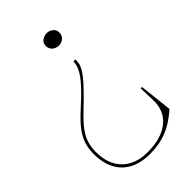

<svg xmlns="http://www.w3.org/2000/svg" viewBox="-243 -683 984 984"><g transform="rotate(-45 249.0 -191.5)"><path d="M233 215Q169 215 123.5 191Q78 167 54 121.5Q30 76 30 12Q30 -27 40 -59Q50 -91 73 -122Q96 -153 136 -190Q195 -243 229 -280Q263 -317 277.5 -345Q292 -373 292 -398H307Q307 -395 306.5 -391.5Q306 -388 306 -385Q306 -364 291 -338Q276 -312 241 -274Q206 -236 146 -179Q108 -143 86 -113.5Q64 -84 54.5 -54Q45 -24 45 12Q45 71 67.5 113Q90 155 132 177.5Q174 200 233 200Q332 200 388 155Q444 110 441 28L438 -57H448L468 122Q439 148 405 169.5Q371 191 329 203Q287 215 233 215ZM298 -598Q309 -598 320 -593Q331 -588 338.5 -578.5Q346 -569 346 -553Q346 -539 338.5 -528.5Q331 -518 320 -513Q309 -508 298 -508Q287 -508 275 -513Q263 -518 255.5 -528.5Q248 -539 248 -553Q248 -569 255.5 -578.5Q263 -588 275 -593Q287 -598 298 -598Z"/></g></svg>

Font: Kalnia Thin
Style: Regular
Weight: 100
Version: Version 1.105